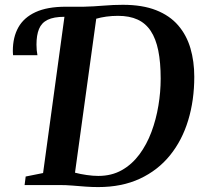

<svg xmlns="http://www.w3.org/2000/svg" viewBox="-20 -771 842 800"><path d="M389 8.5Q363 8.5 335.8 6.5Q308.5 4.5 281.5 2.2Q254.5 0 228.5 0H82.5L87 -35.5L159.5 -50L248.5 -701L236.5 -722L254 -743H329Q370 -744 411.2 -747.5Q452.5 -751 492 -751Q573.5 -751 630.5 -728.5Q687.5 -706 722.5 -665.2Q757.5 -624.5 773.5 -569.8Q789.5 -515 789.5 -451Q789.5 -353.5 764.2 -270Q739 -186.5 688.5 -124Q638 -61.5 563 -26.5Q488 8.5 389 8.5ZM389.5 -38Q445 -38 487.5 -62Q530 -86 560.8 -127.5Q591.5 -169 611 -221.2Q630.5 -273.5 640 -330.8Q649.5 -388 649.5 -443Q649.5 -511 639.5 -560.2Q629.5 -609.5 608.2 -641.8Q587 -674 553.2 -689.5Q519.5 -705 471.5 -705Q446.5 -705 423 -701.8Q399.5 -698.5 381 -693L292.5 -51.5Q315 -45.5 341.2 -41.8Q367.5 -38 389.5 -38ZM34.5 -541Q34 -545.5 33.8 -549.5Q33.5 -553.5 33.5 -559Q33.5 -616 56.5 -657Q79.5 -698 128.2 -720.5Q177 -743 254 -743L248.5 -701Q204 -701 178.5 -688.5Q153 -676 142.5 -650.2Q132 -624.5 132 -585Q132 -572.5 133 -562Q134 -551.5 136 -541Z"/></svg>

Font: Merriweather 60pt SemiBold
Style: Italic
Weight: 600
Italic angle: -7.8°
Version: Version 2.101